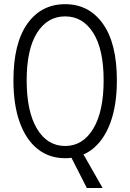

<svg xmlns="http://www.w3.org/2000/svg" viewBox="-20 -762 640 943"><path d="M300 15Q221.5 15 164.5 -30.5Q107.5 -76 76.8 -161.5Q46 -247 46 -367.5Q46 -549 114.2 -645.2Q182.5 -741.5 300 -741.5Q417 -741.5 485.5 -645.2Q554 -549 554 -367.5Q554 -247 523 -161.5Q492 -76 435 -30.5Q413.5 -13.5 389.5 -3Q393.5 2.5 397.5 9.5L484 161.5H406.5L331 13Q316 15 300 15ZM300 -45Q386.5 -45 437.8 -129.5Q489 -214 489 -367.5Q489 -520 437.8 -600.8Q386.5 -681.5 300 -681.5Q213 -681.5 162 -600.8Q111 -520 111 -367.5Q111 -214 161.8 -129.5Q212.5 -45 300 -45Z"/></svg>

Font: Spline Sans Mono Light
Style: Regular
Weight: 300
Monospace: yes
Version: Version 1.004